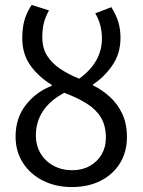

<svg xmlns="http://www.w3.org/2000/svg" viewBox="-20 -744 576 776"><path d="M272 -56Q312 -56 342.5 -73Q373 -90 390.5 -119.5Q408 -149 408 -187Q408 -236 388 -269Q368 -302 330.5 -325.5Q293 -349 240 -369Q183 -339 154 -295.5Q125 -252 125 -197Q125 -156 144 -124Q163 -92 196.5 -74Q230 -56 272 -56ZM270 12Q205 12 153.5 -14Q102 -40 72.5 -86Q43 -132 43 -192Q43 -267 84.5 -320Q126 -373 189 -397V-401Q135 -434 102.5 -480Q70 -526 70 -589Q70 -633 79.5 -664.5Q89 -696 108 -724L178 -702Q164 -677 157.5 -652Q151 -627 151 -594Q151 -549 171 -518Q191 -487 224.5 -465Q258 -443 300 -426Q346 -459 369 -500Q392 -541 392 -588Q392 -615 385.5 -641Q379 -667 365 -690L430 -715Q450 -683 458.5 -654Q467 -625 467 -591Q467 -527 433.5 -479Q400 -431 356 -403V-399Q391 -382 422.5 -354Q454 -326 473.5 -285.5Q493 -245 493 -190Q493 -130 465 -84.5Q437 -39 387 -13.5Q337 12 270 12Z"/></svg>

Font: Source Sans 3
Style: Regular
Weight: 400
Designer: Paul D. Hunt
Foundry: Adobe
Version: Version 3.046;hotconv 1.0.118;makeotfexe 2.5.65603